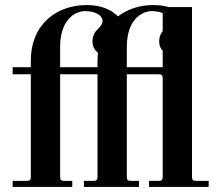

<svg xmlns="http://www.w3.org/2000/svg" viewBox="-20 -740 868 760"><path d="M30 0H266V-24H234C222 -24 218 -28 218 -40V-446H366V-40C366 -28 362 -24 350 -24H312V0H530V-24H498C486 -24 482 -28 482 -40V-446H608C620 -446 624 -442 624 -430V-40C624 -28 620 -24 608 -24H570V0H806V-24H756C744 -24 740 -28 740 -40V-712H648C630 -717 610 -720 586 -720C537 -720 488 -706 448 -676H446C421 -701 382 -720 322 -720C210 -720 102 -649 102 -499V-474H30V-446H102V-40C102 -28 98 -24 86 -24H30ZM482 -474V-554C482 -661 540 -696 581 -696C598 -696 612 -693 624 -688V-617C616 -607 610 -594 610 -576C610 -559 616 -547 624 -539V-474ZM218 -474V-554C218 -661 276 -696 317 -696C361 -696 386 -677 386 -657C386 -647 379 -636 368 -626C358 -617 346 -600 346 -576C346 -557 354 -542 368 -531C367 -521 366 -510 366 -499V-474Z"/></svg>

Font: Old Standard
Style: Bold
Weight: 700
Designer: Alexey Kryukov <alexios@thessalonica.org.ru>
Version: Version 2.0.2